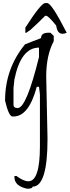

<svg xmlns="http://www.w3.org/2000/svg" viewBox="-20 -752 444 1221"><path d="M288.1 -543.9H300.8L321.8 -523.9V-490.2Q273.9 -399.9 273.9 -267.1L282.2 130.9Q282.2 435.1 187 435.1Q187 448.2 152.8 448.2Q71.8 431.2 71.8 374V367.2H85Q129.9 400.9 160.2 400.9Q233.9 400.9 233.9 178.2V-151.9L228 -200.2H213.9Q163.1 -11.2 65.9 -11.2H58.1Q35.2 -14.2 12.2 -111.8Q12.2 -314.9 139.2 -470.2L241.2 -509.8Q241.2 -543.9 288.1 -543.9ZM65.9 -192.9V-85Q65.9 -64.9 92.8 -64.9Q147.9 -64.9 228 -389.2V-449.2Q112.8 -449.2 71.8 -247.1ZM267.1 -732.4H280.3Q308.1 -732.4 404.3 -543.5Q346.2 -518.6 337.4 -589.4Q289.1 -649.4 274.4 -651.4H267.1Q226.1 -609.4 174.3 -562.5L147 -543.5H141.1V-576.2Q241.2 -732.4 267.1 -732.4Z"/></svg>

Font: Loved by the King
Style: Regular
Weight: 400
Designer: Kimberly Geswein
Foundry: Kimberly Geswein
Version: Version 1.002 2006